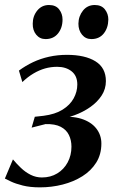

<svg xmlns="http://www.w3.org/2000/svg" viewBox="-30 -758 479 786"><path d="M133.5 9Q93 9 63.2 1.5Q33.5 -6 15 -14.8Q-3.5 -23.5 -10 -27L23 -105.5Q37.5 -88 55.5 -70.8Q73.5 -53.5 95.2 -42.5Q117 -31.5 141.5 -31.5Q177 -31.5 204.2 -48Q231.5 -64.5 247 -93.2Q262.5 -122 262.5 -157.5Q262.5 -184 252.2 -205.2Q242 -226.5 218.8 -238.8Q195.5 -251 156.5 -250L99.5 -235.5L112.5 -280L148.5 -284Q195.5 -290 226 -309Q256.5 -328 271.5 -355.2Q286.5 -382.5 286.5 -412Q286.5 -447.5 263.2 -466Q240 -484.5 204 -484.5Q178.5 -484.5 154.5 -477.8Q130.5 -471 107.2 -457.2Q84 -443.5 61.5 -422L47.5 -469Q74.5 -489 105.2 -503.5Q136 -518 171 -525.8Q206 -533.5 244 -533.5Q318 -533.5 360.8 -507Q403.5 -480.5 403.5 -426Q403.5 -393.5 386 -366.8Q368.5 -340 339.2 -319.5Q310 -299 274.2 -286Q238.5 -273 202.5 -267.5L204.5 -277.5Q262.5 -284.5 302.8 -271.8Q343 -259 364 -232.2Q385 -205.5 385 -170.5Q385 -126 364 -92.5Q343 -59 307.2 -36.5Q271.5 -14 226.5 -2.5Q181.5 9 133.5 9ZM156.5 -598Q133 -598 118.2 -616Q103.5 -634 104 -661Q104 -692 122.5 -714.8Q141 -737.5 170.5 -737.5Q198.5 -737.5 212.2 -719.5Q226 -701.5 226 -678Q226 -644 207.5 -621Q189 -598 156.5 -598ZM344 -598Q320.5 -598 305.8 -616Q291 -634 291 -661Q291.5 -692 309.8 -714.8Q328 -737.5 358 -737.5Q385.5 -737.5 399.5 -719.5Q413.5 -701.5 413.5 -678Q413 -644 394.8 -621Q376.5 -598 344 -598Z"/></svg>

Font: Merriweather 96pt Medium
Style: Italic
Weight: 500
Italic angle: -7.8°
Version: Version 2.101